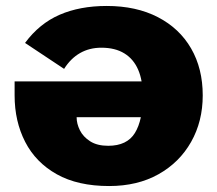

<svg xmlns="http://www.w3.org/2000/svg" viewBox="-20 -614 729 644"><path d="M346 10Q241 10 170.5 -29.5Q100 -69 64.5 -138Q29 -207 29 -294V-341H536V-221H237Q237 -199 248 -177Q259 -155 282.5 -140Q306 -125 343 -125Q406 -125 432.5 -168Q459 -211 459 -292Q459 -344 443.5 -380Q428 -416 397 -435Q366 -454 320 -454Q280 -454 248.5 -436Q217 -418 195 -383L64 -470Q112 -535 180 -564.5Q248 -594 338 -594Q437 -594 509.5 -556.5Q582 -519 621 -451.5Q660 -384 660 -294Q660 -207 621 -138Q582 -69 511.5 -29.5Q441 10 346 10Z"/></svg>

Font: Rokkitt Black
Style: Regular
Weight: 900
Designer: Vernon Adams
Foundry: Vernon Adams
Version: Version 3.103